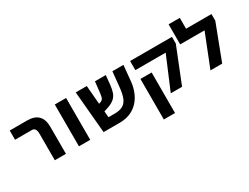

<svg xmlns="http://www.w3.org/2000/svg" viewBox="-78 -1425 3041 2343"><g transform="rotate(-30 1442.0 -253.5)"><path d="M469.7 0H313V-372.1Q313 -418.5 297.9 -439Q282.7 -459.5 255.4 -459.5H17.6V-589.4H262.7Q469.7 -589.4 469.7 -379.9Z M812 0H652.8V-589.4H812Z M1226.1 0H1000L947.8 -589.4H1103.5L1125.5 -326.7L1148.9 -334.5Q1173.8 -343.3 1184.6 -362.5Q1195.3 -381.8 1201.2 -432.6L1218.8 -589.4H1371.1L1358.9 -461.9Q1352.5 -398.9 1336.9 -354.7Q1321.3 -310.5 1285.2 -280Q1249 -249.5 1180.7 -227.5L1135.3 -213.4L1142.6 -127.4H1227.5Q1302.2 -127.4 1346.2 -152.3Q1390.1 -177.2 1411.9 -231Q1433.6 -284.7 1442.4 -371.6L1464.4 -589.4H1620.1L1598.6 -366.2Q1590.8 -291.5 1564.5 -225.3Q1538.1 -159.2 1491.9 -108.4Q1445.8 -57.6 1379.6 -28.8Q1313.5 0 1226.1 0Z M2106 0H1946.8L2141.1 -460.9H1713.9V-589.4H2303.7V-495.1ZM1871.6 234.4H1713.9V-336.9H1871.6Z M2502.4 -742.2V-589.4H2860.4V-495.6L2671.4 0H2506.3L2688 -459.5H2344.7V-742.2Z"/></g></svg>

Font: Lunasima
Style: Bold
Weight: 700
Designer: The DocRepair Project, Monotype Design Team
Foundry: Google
Version: Version 2.009